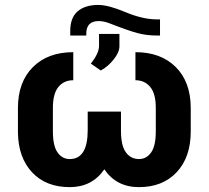

<svg xmlns="http://www.w3.org/2000/svg" viewBox="-20 -748 848 778"><path d="M528.8 -536.6Q631.3 -536.6 691.9 -476.6Q752.4 -416.5 752.9 -311.5V-215.8Q752.9 -110.8 696 -50.3Q639.2 10.3 543 10.3Q451.7 10.3 402.8 -62Q353 10.3 262.7 10.3Q166.5 10.3 110.4 -49.3Q54.2 -108.9 52.7 -210.9V-310.5Q52.7 -415.5 113.3 -476.1Q173.8 -536.6 276.9 -536.6V-422.9Q239.3 -422.9 216.8 -395.8Q194.3 -368.7 194.3 -310.5V-215.8Q194.3 -157.2 213.1 -130.4Q231.9 -103.5 262.7 -103.5Q335.4 -103.5 335.4 -220.7V-295.9H470.2V-217.8Q470.2 -158.2 490 -130.9Q509.8 -103.5 543 -103.5Q573.7 -103.5 592.5 -130.4Q611.3 -157.2 611.3 -215.8V-310.5Q611.3 -368.7 588.6 -395.8Q565.9 -422.9 528.8 -422.9ZM628.4 -669.4V-604H616.7Q573.7 -604 536.6 -614Q499.5 -624 425.8 -652.8Q400.9 -662.6 380.4 -662.6Q329.6 -662.6 329.6 -611.8V-604H264.6V-622.1Q264.6 -676.8 294.9 -702.4Q325.2 -728 378.4 -728Q418.9 -728 488 -699Q557.1 -669.9 614.7 -669.4ZM348.1 -490.2Q379.9 -530.3 381.3 -559.6V-610.4H463.9V-560.1Q463.9 -536.1 440.4 -506.8Q417 -477.5 388.2 -462.4Z"/></svg>

Font: Robotiche
Style: Bold
Weight: 700
Designer: Google
Version: Version 2.001150; 2014